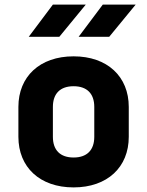

<svg xmlns="http://www.w3.org/2000/svg" viewBox="-20 -805 640 835"><path d="M322 -645H455L570 -785H427ZM105 -645H238L353 -785H210ZM300 10C447 10 540 -78 540 -210V-340C540 -472 447 -560 300 -560C153 -560 60 -472 60 -340V-210C60 -78 153 10 300 10ZM300 -120C242 -120 210 -152 210 -210V-340C210 -398 242 -430 300 -430C358 -430 390 -398 390 -340V-210C390 -152 358 -120 300 -120Z"/></svg>

Font: JetBrains Mono ExtraBold
Style: Regular
Weight: 800
Monospace: yes
Designer: Philipp Nurullin, Konstantin Bulenkov
Foundry: JetBrains
Version: Version 2.305